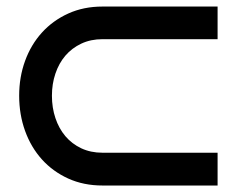

<svg xmlns="http://www.w3.org/2000/svg" viewBox="-20 -572 730 592"><path d="M650.9 0H295.9Q237.8 0 190.4 -21.5Q143.1 -43 109.4 -80.3Q75.7 -117.7 57.4 -168.2Q39.1 -218.8 39.1 -276.9Q39.1 -334.5 57.4 -384.5Q75.7 -434.6 109.4 -471.7Q143.1 -508.8 190.4 -530.3Q237.8 -551.8 295.9 -551.8H650.9V-451.2H295.9Q259.8 -451.2 230.7 -437.5Q201.7 -423.8 181.6 -400.4Q161.6 -377 150.9 -345.2Q140.1 -313.5 140.1 -276.9Q140.1 -239.7 150.9 -207.8Q161.6 -175.8 181.6 -152.1Q201.7 -128.4 230.7 -114.7Q259.8 -101.1 295.9 -101.1H650.9Z"/></svg>

Font: Bruno Ace SC
Style: Regular
Weight: 400
Designer: Astigmatic (AOETI)
Foundry: Astigmatic (AOETI)
Version: Version 1.000